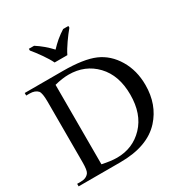

<svg xmlns="http://www.w3.org/2000/svg" viewBox="-209 -1086 1178 1241"><g transform="rotate(-30 380.0 -465.5)"><path d="M18 0V-19H44Q88 -19 107 -47Q118 -64 118 -123V-574Q118 -639 104 -656Q84 -678 44 -678H18V-697H302Q458 -697 539.5 -661.5Q621 -626 670.5 -543Q720 -460 720 -352Q720 -206 632 -109Q533 0 329 0ZM217 -50Q282 -36 326 -36Q445 -36 524.5 -119.5Q604 -203 604 -347Q604 -491 524.5 -574.5Q445 -658 322 -658Q276 -658 217 -643ZM184 -931H223Q237 -922 251.5 -911.5Q266 -901 280 -889Q294 -877 307 -864.5Q320 -852 331 -840Q342 -852 355 -864.5Q368 -877 382 -889Q396 -901 411 -911.5Q426 -922 440 -931H479V-918Q467 -904 453 -885.5Q439 -867 425 -847Q411 -827 399 -807.5Q387 -788 379 -771H284Q276 -788 264 -807.5Q252 -827 238 -847Q224 -867 210 -885.5Q196 -904 184 -918Z"/></g></svg>

Font: MM Ethnic
Style: Regular
Weight: 400
Designer: Khon Soe Zaw Thu
Version: Version 1.00 July 18, 2016, initial release